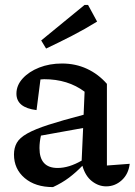

<svg xmlns="http://www.w3.org/2000/svg" viewBox="-20 -753 549 783"><path d="M196 10Q124 10 80.5 -27Q37 -64 37 -123Q37 -150 48.5 -170.5Q60 -191 91 -208.5Q122 -226 177.5 -244Q233 -262 321 -285L325 -379Q257 -430 160 -430Q153 -430 145 -429L129 -304Q47 -314 47 -371Q47 -405 72.5 -433Q98 -461 140 -477.5Q182 -494 233 -494Q288 -494 334.5 -472.5Q381 -451 416 -411V-78L509 -85Q504 -43 476.5 -18Q449 7 413 7Q382 7 355 -14Q328 -35 316 -77Q290 -50 261.5 -28.5Q233 -7 196 10ZM141 -149Q141 -68 215 -68Q261 -68 313 -98L319 -231L147 -200Q144 -187 142.5 -174Q141 -161 141 -149ZM168 -555 148 -588 325 -733H339L376 -665Q326 -634 273.5 -607Q221 -580 168 -555Z"/></svg>

Font: Piazzolla Medium
Style: Regular
Weight: 500
Designer: Juan Pablo del Peral
Foundry: Huerta Tipografica
Version: Version 1.330